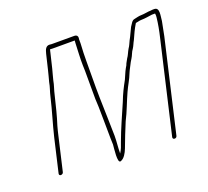

<svg xmlns="http://www.w3.org/2000/svg" viewBox="-110 -733 976 899"><g transform="rotate(-20 378.0 -283.5)"><path d="M74 -15 113 -183C116 -197 120 -212 124 -227C138 -270 150 -319 161 -365C167 -393 175 -410 179 -434C183 -453 189 -469 193 -487L211 -562C212 -567 213 -572 215 -576C220 -575 226 -575 231 -575H337L336 -560C335 -525 332 -487 333 -452C335 -417 333 -373 334 -338C335 -313 333 -290 335 -267C337 -237 336 -207 337 -177L338 -86C338 -74 339 -64 339 -56C338 -39 327 36 346 30C365 24 377 1 385 -19C399 -56 416 -101 432 -138C452 -176 469 -225 487 -264C499 -291 515 -315 526 -344C533 -361 541 -373 549 -390L558 -405C566 -417 570 -434 579 -445C587 -457 591 -470 598 -482C609 -507 620 -531 633 -552L634 -554C642 -555 654 -559 663 -559C682 -559 701 -563 718 -565H733C734 -565 734 -564 734 -563C735 -557 735 -551 734 -544C731 -516 725 -483 717 -450L611 7C610 13 614 17 620 17C626 17 631 13 632 7L738 -450C743 -473 748 -501 752 -521C754 -547 765 -586 737 -586C730 -586 725 -586 720 -585C705 -585 686 -580 669 -580C658 -580 645 -576 635 -574C621 -572 616 -557 607 -545C599 -530 589 -505 579 -488C573 -476 569 -464 561 -453C553 -440 548 -424 539 -412L528 -392C526 -386 523 -379 518 -372C509 -356 503 -339 495 -322C477 -289 465 -266 450 -227C426 -171 400 -115 378 -55C372 -37 366 -20 356 -5C356 -36 360 -61 360 -92L358 -182C356 -250 354 -315 355 -385C356 -440 354 -492 358 -548C359 -556 357 -572 359 -580C360 -589 354 -596 344 -596H236C231 -596 225 -596 220 -597C201 -598 195 -582 190 -562L172 -487C168 -469 163 -453 158 -433C154 -409 146 -392 140 -365C126 -304 106 -242 92 -183L53 -15C52 -9 55 -5 61 -5C67 -5 73 -9 74 -15Z"/></g></svg>

Font: Electronic
Style: ThnIt
Weight: 100
Version: Version 1.011